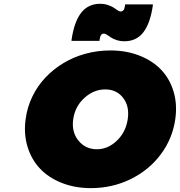

<svg xmlns="http://www.w3.org/2000/svg" viewBox="-20 -971 938 1001"><path d="M113.8 -351.1Q122.1 -412.6 148.9 -468Q175.8 -523.4 217 -566.9Q258.3 -610.4 310.8 -642.1Q363.3 -673.8 425.8 -690.9Q488.3 -708 555.2 -708Q638.2 -708 706.8 -681.2Q775.4 -654.3 820.1 -607.4Q864.7 -560.5 884.8 -494.1Q904.8 -427.7 894 -351.1Q879.9 -248.5 818.1 -166Q756.3 -83.5 660.6 -36.9Q564.9 9.8 454.1 9.8Q371.1 9.8 302.2 -17.3Q233.4 -44.4 188.5 -92Q143.6 -139.6 123.3 -206.8Q103 -273.9 113.8 -351.1ZM353 -757.8V-763.2Q366.7 -857.9 403.3 -904.5Q439.9 -951.2 502 -951.2Q523.9 -951.2 543 -944.8Q562 -938.5 572.5 -931.2Q583 -923.8 592.8 -917.5Q602.5 -911.1 607.9 -911.1Q618.2 -911.1 624 -918.2Q629.9 -925.3 631.8 -942.9V-948.2H776.9V-942.9Q763.2 -848.6 727.1 -802.2Q690.9 -755.9 628.9 -755.9Q606.9 -755.9 587.6 -762.2Q568.4 -768.6 558.1 -775.9Q547.9 -783.2 537.8 -789.6Q527.8 -795.9 522 -795.9Q512.2 -795.9 507.1 -788.8Q502 -781.7 499 -763.2V-757.8ZM484.9 -192.9Q543 -192.9 589.6 -237.8Q636.2 -282.7 646 -350.1Q655.8 -417.5 621.6 -461.2Q587.4 -504.9 528.8 -504.9Q469.2 -504.9 420.4 -460.9Q371.6 -417 361.8 -350.1Q352.1 -283.2 388.9 -238Q425.8 -192.9 484.9 -192.9Z"/></svg>

Font: Trueno UltraBlack
Style: Italic
Weight: 950
Designer: Julieta Ulanovsky
Foundry: Julieta Ulanovsky
Version: Version 3.001b | FøM Fix